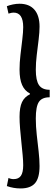

<svg xmlns="http://www.w3.org/2000/svg" viewBox="-20 -840 309 1051"><path d="M92.5 191.5Q54 191.5 17.5 178.5L26.5 134Q39.5 140.5 54.5 140.5Q82 140.5 94.5 122.2Q107 104 107 64Q107 42 104 9Q101 -24 97 -61.5Q93 -99 90 -135.5Q87 -172 87 -200.5Q87 -252.5 100.5 -281Q114 -309.5 144 -324V-328Q115 -343 101 -374.8Q87 -406.5 87 -459.5Q87 -496 92 -539.5Q97 -583 102 -623.8Q107 -664.5 107 -691.5Q107 -771 54.5 -771Q49 -771 43.5 -770Q38 -769 26.5 -765.5L17.5 -806Q32.5 -812 51 -815.8Q69.5 -819.5 87 -819.5Q140 -819.5 168.2 -787.2Q196.5 -755 196.5 -694Q196.5 -664.5 191.5 -623.5Q186.5 -582.5 181.2 -539.2Q176 -496 176 -458.5Q176 -399.5 193.5 -374Q211 -348.5 252 -348.5V-307.5Q209.5 -307.5 192.8 -282Q176 -256.5 176 -191.5Q176 -148.5 181.2 -101.8Q186.5 -55 191.5 -11Q196.5 33 196.5 69Q196.5 134 171.8 162.8Q147 191.5 92.5 191.5Z"/></svg>

Font: Libre Caslon Condensed
Style: Bold
Weight: 700
Designer: Pablo Impallari, Rodrigo Fuenzalida, Katja Schimmel, Ertekin Erdin
Foundry: Pablo Impallari, Rodrigo Fuenzalida
Version: Version 2.000; ttfautohint (v1.8.4.7-5d5b);gftools[0.9.33]